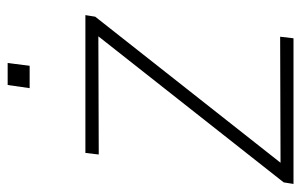

<svg xmlns="http://www.w3.org/2000/svg" viewBox="-174 -608 768 489"><g transform="rotate(-90 209.5 -364.0)"><path d="M356 0H-15L-11 -25L361 -497L60 -496L64 -530H415L411 -505L39 -33L360 -34ZM286 -672H229L237 -728H293Z"/></g></svg>

Font: Tanohe Sans ExtraLight
Style: Italic
Weight: 200
Designer: Village Type and Design LLC & Cristiano Sobral
Foundry: Cooper Hewitt Smithsonian Design Museum
Version: Version 1.00;September 29, 2021;FontCreator 13.0.0.2655 64-b